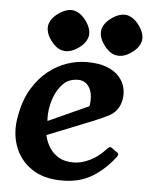

<svg xmlns="http://www.w3.org/2000/svg" viewBox="-49 -686 577 738"><g transform="rotate(5 239.0 -317.0)"><path d="M420 -98Q383 -49 334.5 -19Q286 11 218 11Q145 11 98.5 -21.5Q52 -54 33.5 -107.5Q15 -161 28 -224Q39 -285 65.5 -328.5Q92 -372 126.5 -399Q161 -426 199 -438.5Q237 -451 273 -451Q320 -451 351 -439Q382 -427 399 -407.5Q416 -388 421.5 -365Q427 -342 423 -320Q418 -295 406.5 -279.5Q395 -264 374.5 -253.5Q354 -243 323 -230L86 -135L87 -187L360 -311L277 -225Q299 -268 300.5 -303Q302 -338 287 -359Q272 -380 246 -380Q211 -380 189 -358Q167 -336 155.5 -304.5Q144 -273 142 -243.5Q140 -214 145 -200L141 -170Q144 -143 157.5 -118Q171 -93 195 -77.5Q219 -62 256 -62Q285 -62 318.5 -78Q352 -94 380 -126Q389 -137 397 -131L421 -114Q428 -109 420 -98ZM207 -644Q234 -638 256 -607Q277 -576 272 -550Q266 -523 235 -502Q204 -481 177 -487Q152 -491 129 -523Q108 -553 113 -580Q119 -607 150 -628Q181 -649 207 -644ZM412 -644Q439 -638 461 -607Q482 -576 477 -550Q471 -523 440 -502Q409 -481 382 -487Q357 -491 334 -523Q313 -553 318 -580Q324 -607 355 -628Q386 -649 412 -644Z"/></g></svg>

Font: Young Serif Light
Style: Italic
Weight: 300
Italic angle: -10.979°
Designer: Bastien Sozeau
Foundry: NBR — Bastien Sozeau
Version: Version 5.001